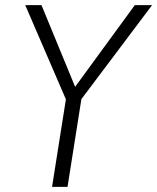

<svg xmlns="http://www.w3.org/2000/svg" viewBox="-20 -725 610 745"><path d="M182 0 240 -367 245 -318 78 -705H141L274 -382H267L503 -705H570L279 -318L300 -367L242 0Z"/></svg>

Font: Nunito Sans 10pt Condensed Light
Style: Italic
Weight: 300
Width: 3
Italic angle: -9°
Designer: Vernon Adams
Foundry: Vernon Adams
Version: Version 3.101;gftools[0.9.27]